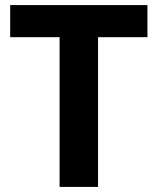

<svg xmlns="http://www.w3.org/2000/svg" viewBox="-20 -734 619 754"><path d="M20 -588V-714H559V-588H365V0H214V-588Z"/></svg>

Font: BC Sans
Style: Bold
Weight: 700
Designer: Monotype Design Team
Province of B.C.
Foundry: Monotype Imaging Inc.
Version: Version 2.000;GOOG;noto-source:20170915:90ef993387c0